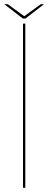

<svg xmlns="http://www.w3.org/2000/svg" viewBox="-38 -898 230 918"><path d="M72 0H83V-785H72ZM71 -809.5H84L172.5 -878H157L78 -820.5L-1 -878H-17.5Z"/></svg>

Font: Anybody Thin Thin
Style: Regular
Weight: 250
Version: Version 1.113;gftools[0.9.25]